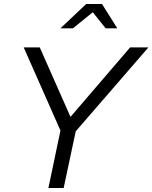

<svg xmlns="http://www.w3.org/2000/svg" viewBox="-20 -936 759 956"><path d="M221 0 281 -286 98 -700H178L331 -354L628 -700H719L357 -282L297 0ZM281 -795 409 -916H488L564 -795H506L442 -875L343 -795Z"/></svg>

Font: Red Hat Display
Style: Italic
Weight: 400
Italic angle: -12°
Designer: Pentagram, MCKL
Foundry: Pentagram, MCKL
Version: Version 1.023; ttfautohint (v1.8.3)